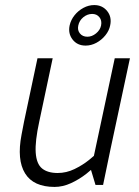

<svg xmlns="http://www.w3.org/2000/svg" viewBox="-20 -730 549 758"><path d="M75 -250H135Q118 -172 121 -127.5Q124 -83 146 -65Q168 -47 208 -47L196 8Q112 8 79 -45.5Q46 -99 65 -198ZM416 -140 339 -60 433 -500H493ZM135 -250H75L128 -500H188ZM339 -60 416 -140 387 0H357ZM387 -150 416 -140Q416 -140 404 -125Q392 -110 370.5 -88Q349 -66 321 -44Q293 -22 260.5 -7Q228 8 195 8L207 -47Q242 -47 274 -62.5Q306 -78 331.5 -98.5Q357 -119 372 -134.5Q387 -150 387 -150ZM255 -630Q260 -652 274.5 -670Q289 -688 309.5 -699Q330 -710 352 -710Q384 -710 403 -686.5Q422 -663 415 -630Q411 -609 396 -590.5Q381 -572 360.5 -561Q340 -550 318 -550Q285 -550 266.5 -574Q248 -598 255 -630ZM289 -629Q285 -611 295.5 -598Q306 -585 325 -585Q343 -585 359 -598Q375 -611 379 -629Q383 -649 372.5 -662Q362 -675 344 -675Q325 -675 309 -662Q293 -649 289 -629Z"/></svg>

Font: Epunda Sans Light
Style: Italic
Weight: 300
Italic angle: -12.0243°
Designer: Simon Atzbach
Foundry: typofactur
Version: Version 2.204